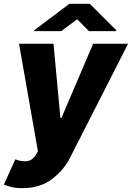

<svg xmlns="http://www.w3.org/2000/svg" viewBox="-43 -775 692 1008"><path d="M74.6 212.7Q39.4 212.7 15.3 206.5Q-8.9 200.3 -22.7 193.9L37.3 61.8Q73.2 74.6 100.1 70.8Q127.1 67.1 145.6 38L156.2 19.2L56.8 -545.5H237.9L274.1 -156.2H279.8L446 -545.5H629.6L324.2 54Q290.1 120.4 228.2 166.5Q166.2 212.7 74.6 212.7ZM278.3 -611.5 362.2 -674 423.9 -611.5H567L568.1 -615.8L428.4 -755H321.2L136.2 -615.8L135.2 -611.5Z"/></svg>

Font: Inter UI Extra Bold
Style: Italic
Weight: 800
Italic angle: 9.39999°
Designer: Rasmus Andersson
Foundry: rsms
Version: 3.2;8d6f07862